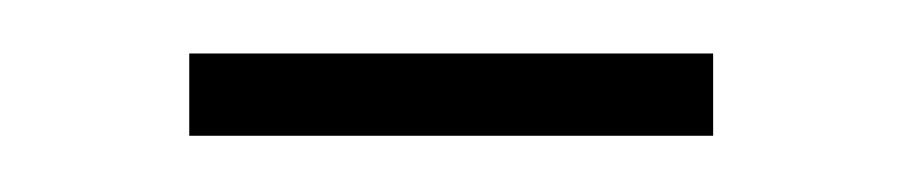

<svg xmlns="http://www.w3.org/2000/svg" viewBox="-20 -316 329 70"><path d="M49 -266.5V-296.5H240V-266.5Z"/></svg>

Font: Imbue Thin
Style: Regular
Weight: 100
Designer: Tyler Finck
Foundry: Etcetera Type Company
Version: Version 1.102